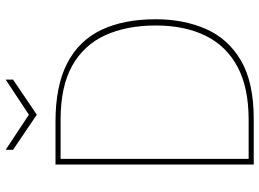

<svg xmlns="http://www.w3.org/2000/svg" viewBox="-139 -777 916 678"><g transform="rotate(-90 319.0 -438.0)"><path d="M77 0V-700H229Q354 -700 434 -659Q514 -618 552 -539Q590 -460 590 -346Q590 -247 555.5 -168.5Q521 -90 444 -45Q367 0 237 0ZM97 -18H235Q349 -18 422.5 -57.5Q496 -97 532 -170.5Q568 -244 568 -346Q568 -449 533.5 -524.5Q499 -600 426 -641Q353 -682 235 -682H97ZM253 -766 129 -850V-876L253 -794L377 -876V-850Z"/></g></svg>

Font: DM Sans 11pt Thin
Style: Regular
Weight: 250
Version: Version 4.004;gftools[0.9.30]